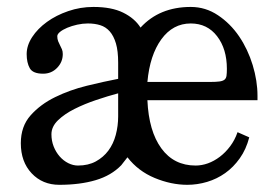

<svg xmlns="http://www.w3.org/2000/svg" viewBox="-20 -509 773 545"><path d="M687.5 -119.1Q678.7 -85 660.6 -59.6Q642.6 -34.2 619.1 -17.6Q595.7 -1 567.9 7.3Q540 15.6 511.7 15.6Q465.8 15.6 418.9 -3.9Q372.1 -23.4 341.8 -62.5Q336.9 -56.6 333 -51.3Q329.1 -45.9 324.2 -40Q295.9 -10.7 251.5 2.4Q207 15.6 148.4 15.6Q100.6 15.6 69.8 -17.1Q39.1 -49.8 39.1 -102.5Q39.1 -150.4 66.9 -181.6Q94.7 -212.9 136.7 -233.4Q178.7 -253.9 226.6 -265.6Q274.4 -277.3 315.4 -285.2V-331.1Q315.4 -364.3 309.1 -385.7Q302.7 -407.2 291.5 -419.9Q280.3 -432.6 264.6 -437.5Q249 -442.4 229.5 -442.4Q214.8 -442.4 199.2 -439Q183.6 -435.5 170.9 -430.2Q158.2 -424.8 150.4 -418.5Q142.6 -412.1 142.6 -406.2Q142.6 -398.4 145 -392.1Q147.5 -385.7 150.4 -380.4Q153.3 -375 155.8 -369.1Q158.2 -363.3 158.2 -355.5Q158.2 -333 142.1 -316.4Q126 -299.8 102.5 -299.8Q73.2 -299.8 64.5 -315.4Q55.7 -331.1 55.7 -355.5Q55.7 -379.9 71.3 -403.8Q86.9 -427.7 113.3 -446.8Q139.6 -465.8 173.8 -477.5Q208 -489.3 245.1 -489.3Q296.9 -489.3 329.6 -473.1Q362.3 -457 378.9 -430.7Q432.6 -489.3 521.5 -489.3Q563.5 -489.3 598.6 -465.8Q633.8 -442.4 658.7 -405.8Q683.6 -369.1 697.3 -324.2Q710.9 -279.3 710.9 -237.3V-224.6H398.4Q402.3 -136.7 438 -87.9Q473.6 -39.1 535.2 -39.1Q552.7 -39.1 570.3 -45.4Q587.9 -51.8 604 -64Q620.1 -76.2 633.3 -93.8Q646.5 -111.3 654.3 -133.8ZM624 -313.5Q624 -370.1 596.2 -406.2Q568.4 -442.4 521.5 -442.4Q470.7 -442.4 438 -397.5Q405.3 -352.5 398.4 -276.4H576.2Q593.8 -276.4 603.5 -277.8Q613.3 -279.3 617.7 -283.2Q622.1 -287.1 623 -294.4Q624 -301.8 624 -313.5ZM315.4 -244.1Q286.1 -236.3 252.9 -225.1Q219.7 -213.9 191.4 -199.7Q163.1 -185.5 144.5 -167.5Q126 -149.4 126 -127.9Q126 -109.4 132.3 -93.3Q138.7 -77.1 149.4 -64.9Q160.2 -52.7 173.8 -45.9Q187.5 -39.1 201.2 -39.1Q230.5 -39.1 252 -50.8Q273.4 -62.5 287.6 -81.5Q301.8 -100.6 308.6 -126Q315.4 -151.4 315.4 -178.7Z"/></svg>

Font: Uchen
Style: Regular
Weight: 400
Designer: Christopher J. Fynn
Foundry: Christopher J. Fynn for DDC
Version: Version 1.000 preliminary